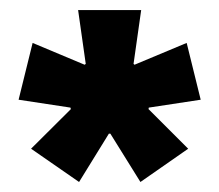

<svg xmlns="http://www.w3.org/2000/svg" viewBox="-20 -659 436 382"><path d="M137.3 -296.9 41.8 -363.1 121 -441.9 120.2 -444.9 17 -460.6 44.9 -573.6 148.4 -530.2 150.6 -531.9 135.4 -639H260.9L245.7 -531.9L247.6 -530.2L351.4 -573.6L379.3 -460.6L276 -444.9L275.5 -441.9L354.4 -363.1L259.4 -296.9L199.6 -393H196.6Z"/></svg>

Font: Anek Odia Medium
Style: Regular
Weight: 500
Designer: Yesha Goshar & Mahesh Sahu (Odia), Yesha Goshar (Latin)
Foundry: Ek Type
Version: Version 1.003